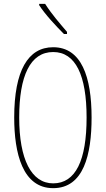

<svg xmlns="http://www.w3.org/2000/svg" viewBox="-20 -970 551 1000"><path d="M215 -950H184V-943C217 -892 275 -831 313 -793H329V-804C290 -850 250 -895 215 -950ZM457 -358C457 -570 404 -724 257 -724C126 -724 54 -602 54 -358C54 -173 97 10 257 10C416 10 457 -165 457 -358ZM80 -358C80 -574 137 -699 257 -699C374 -699 431 -577 431 -358C431 -135 374 -15 257 -15C143 -15 80 -141 80 -358Z"/></svg>

Font: Noto Sans Arabic UI XCn Th
Style: Regular
Weight: 100
Width: 2
Designer: Monotype Design Team, Nadine Chahine and Nizar Qandah
Foundry: Monotype Imaging Inc.
Version: Version 2.010